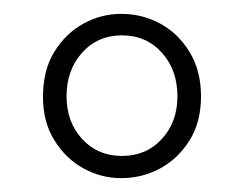

<svg xmlns="http://www.w3.org/2000/svg" viewBox="-20 -704 351 277"><path d="M155 -447Q126 -447 100.5 -461Q75 -475 58.5 -501.5Q42 -528 42 -564Q42 -603 58.5 -629.5Q75 -656 100.5 -670Q126 -684 155 -684Q185 -684 211 -670Q237 -656 253.5 -629Q270 -602 270 -565Q270 -528 253.5 -501.5Q237 -475 211 -461Q185 -447 155 -447ZM156 -479Q191 -479 213.5 -503.5Q236 -528 236 -565Q236 -603 213.5 -628Q191 -653 156 -653Q121 -653 98.5 -628Q76 -603 76 -565Q76 -528 98.5 -503.5Q121 -479 156 -479Z"/></svg>

Font: Mada Light
Style: Regular
Weight: 300
Designer: Khaled Hosny
Version: Version 1.5